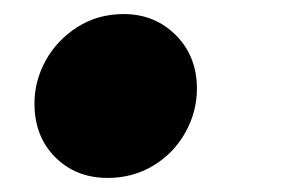

<svg xmlns="http://www.w3.org/2000/svg" viewBox="-20 -529 418 273"><path d="M29 -382Q29 -414 45 -443Q61 -472 90 -490.5Q119 -509 156 -509Q200 -509 230 -479Q260 -449 260 -403Q260 -370 243.5 -340.5Q227 -311 198 -293.5Q169 -276 133 -276Q88 -276 58.5 -305.5Q29 -335 29 -382Z"/></svg>

Font: Nebula Sans Black
Style: Regular
Weight: 900
Italic angle: -9°
Designer: Paul D. Hunt for Adobe (as Source Sans)
Foundry: Nebula Entertainment & Broadcasting LLC
Version: Version 1.010